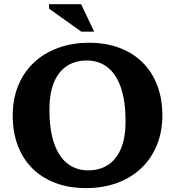

<svg xmlns="http://www.w3.org/2000/svg" viewBox="-20 -904 853 936"><path d="M414.5 -695.5Q496.5 -695.5 562.2 -670.8Q628 -646 674.8 -599.8Q721.5 -553.5 746.5 -488.2Q771.5 -423 771.5 -342Q771.5 -262 744.8 -196.5Q718 -131 668.5 -84Q619 -37 550.5 -12Q482 13 398.5 13Q316.5 13 250.8 -11.8Q185 -36.5 138.2 -82.8Q91.5 -129 66.8 -194.2Q42 -259.5 42 -340.5Q42 -420.5 68.5 -486Q95 -551.5 144.5 -598.2Q194 -645 262.5 -670.2Q331 -695.5 414.5 -695.5ZM410 -73.5Q465.5 -73.5 506.2 -99.8Q547 -126 569.5 -179Q592 -232 592 -313Q592 -412 569.2 -477.5Q546.5 -543 504.2 -576Q462 -609 403 -609Q347.5 -609 306.8 -582.8Q266 -556.5 243.5 -503.5Q221 -450.5 221 -369.5Q221 -271 243.8 -205.2Q266.5 -139.5 309 -106.5Q351.5 -73.5 410 -73.5ZM439 -749.5H376.5L219 -862V-883.5H375.5Z"/></svg>

Font: Newsreader
Style: Bold
Weight: 700
Designer: Hugues Gentile
Foundry: Production Type
Version: Version 1.003